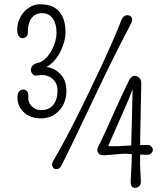

<svg xmlns="http://www.w3.org/2000/svg" viewBox="-20 -890 782 909"><path d="M167 -594.2Q199.2 -606.4 224.6 -651.9Q247.6 -694.3 247.6 -735.8Q247.6 -777.3 229.7 -802.5Q211.9 -827.6 179.2 -827.6Q146.5 -827.6 129.2 -804Q111.8 -780.3 111.8 -737.3Q111.8 -722.2 104 -715.6Q96.2 -709 87.2 -709Q78.1 -709 69.8 -717.8Q61.5 -726.6 61.5 -750.5Q61.5 -774.4 71.5 -798.1Q81.5 -821.8 97.7 -837.9Q130.4 -869.6 167 -869.6Q203.6 -869.6 225.3 -860.4Q247.1 -851.1 261.7 -834Q290 -799.3 290 -737.3Q290 -693.8 265.1 -644Q240.7 -595.7 200.2 -572.8Q231.4 -569.3 255.9 -548.8Q294.4 -517.6 294.4 -460.9Q294.4 -402.8 259.8 -366.2Q225.1 -329.6 173.8 -329.6Q121.1 -329.6 89.8 -361.3Q60.1 -392.1 63 -435.5Q64 -450.7 72 -458.5Q80.1 -466.3 90.1 -466.3Q100.1 -466.3 107.7 -458.3Q115.2 -450.2 113.8 -435.3Q112.3 -420.4 116.5 -408.7Q120.6 -397 128.9 -388.2Q147.9 -368.7 172.4 -368.7Q196.8 -368.7 211.4 -376.5Q226.1 -384.3 235.4 -397.5Q252.4 -421.9 252.4 -460.9Q252.4 -497.6 226.6 -518.6Q199.2 -540.5 156.7 -532.7Q143.6 -530.3 136.7 -536.6Q126 -547.4 126 -558.8Q126 -570.3 135.5 -580.3Q145 -590.3 167 -594.2ZM272.5 -108.9Q261.2 -86.9 243.7 -89.4Q235.4 -90.3 230.5 -97.7Q221.2 -111.3 232.4 -128.9Q326.2 -288.6 464.4 -586.4Q523.9 -715.3 554.2 -793.5Q565.9 -821.8 588.4 -817.4Q596.7 -816.4 601.8 -809.3Q606.9 -802.2 605.5 -793.9Q604 -783.2 590.8 -759.5Q577.6 -735.8 552 -685.5Q526.4 -635.3 498 -577.6Q469.7 -520 440.2 -457.5Q410.6 -395 381.3 -333.5Q313 -189.9 272.5 -108.9ZM648.9 -499 643.6 -233.4V-203.1H660.2Q669.4 -203.1 678.5 -203.9Q687.5 -204.6 695.6 -197.3Q703.6 -189.9 703.6 -181.2Q703.6 -172.4 696.3 -164.8Q689 -157.2 680.7 -157.2Q672.4 -157.2 666.7 -157.5Q661.1 -157.7 655 -158Q648.9 -158.2 643.6 -158.2Q643.1 -132.3 643.1 -111.3L647 -30.8Q647 -14.2 637.5 -7.3Q627.9 -0.5 618.2 -0.5Q598.6 -0.5 598.6 -30.8L602.1 -98.6Q602.1 -115.7 603.5 -134.3Q604 -146.5 604 -160.6Q587.4 -162.1 564 -162.1L473.1 -154.8Q456.1 -154.8 448.5 -161.9Q440.9 -168.9 440.9 -179Q440.9 -189 446.8 -199.2Q452.6 -209.5 461.2 -227.8Q469.7 -246.1 480.7 -270.3Q491.7 -294.4 504.9 -323.7Q518.1 -353 532.2 -384.3Q560.1 -445.8 590.8 -509.3Q607.4 -540 630.9 -527.3Q648.9 -517.6 648.9 -499ZM492.7 -198.2Q500.5 -197.8 510.7 -197.8H532.7Q542 -197.8 559.6 -199.2Q587.9 -201.2 601.1 -201.2L605 -343.3Q605 -354.5 605.5 -373.3Q606 -392.1 606.4 -412.1Q606.9 -432.1 607.4 -446.3Q607.9 -460.4 607.9 -467.8Q588.4 -416 560.1 -353Q531.7 -290 521.5 -265.6Q500 -217.3 492.7 -198.2Z"/></svg>

Font: Pompiere 
Style: Regular
Weight: 400
Designer: Karolina Lach
Foundry: Sorkin Type Co.
Version: Version 1.002